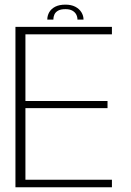

<svg xmlns="http://www.w3.org/2000/svg" viewBox="-20 -788 552 808"><path d="M45 0H451V-31.5H87V-333H432.5V-363H87V-643.5H451V-675H45ZM255.5 -768.5Q229.5 -768.5 212.5 -759.8Q195.5 -751 187.2 -736.5Q179 -722 179 -705.5H204.5Q204.5 -717 209 -727Q213.5 -737 224.5 -743.2Q235.5 -749.5 255.5 -749.5Q273.5 -749.5 284.5 -743.2Q295.5 -737 300.8 -727Q306 -717 306 -705.5H331.5Q331.5 -722 322.5 -736.5Q313.5 -751 296.5 -759.8Q279.5 -768.5 255.5 -768.5Z"/></svg>

Font: Anybody Thin ExtraLight
Style: Regular
Weight: 250
Version: Version 1.113;gftools[0.9.25]